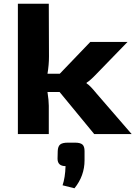

<svg xmlns="http://www.w3.org/2000/svg" viewBox="-20 -720 736 1031"><path d="M687 0H486L300 -226H235Q242 -180 242 -152V0H76V-700H242L243 -416Q243 -372 235 -324H301L465 -495H665L500 -325Q464 -287 445 -276V-272Q461 -264 500 -216ZM345 46H382Q411 46 422.5 56Q434 66 434 91V141Q434 224 380 291L316 275Q330 234 332 172Q289 172 289 132L290 91Q291 66 303 56Q315 46 345 46Z"/></svg>

Font: Exo 2 Expanded
Style: Bold
Weight: 700
Width: 7
Designer: Natanael Gama
Version: Version 1.001;PS 001.001;hotconv 1.0.70;makeotf.lib2.5.58329